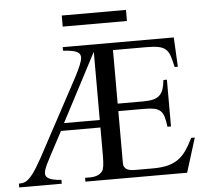

<svg xmlns="http://www.w3.org/2000/svg" viewBox="-68 -875 1013 935"><g transform="rotate(-5 439.0 -408.0)"><path d="M809.1 0H312V-18.6H335.9Q377 -18.6 396.5 -42.5Q407.7 -56.6 407.7 -117.7V-256.3H214.8L154.3 -142.6Q140.6 -117.2 132.1 -99.1Q123.5 -81.1 120.6 -68.4Q117.7 -55.7 120.8 -47.1Q124 -38.6 133.8 -32.7Q149.4 -22 196.3 -18.6V0H-11.7V-18.6Q-0.5 -18.6 8.8 -20.5Q18.1 -22.5 24.9 -26.9Q32.2 -31.2 40 -38.8Q47.9 -46.4 57.4 -58.8Q66.9 -71.3 78.4 -89.6Q89.8 -107.9 104 -133.8L306.2 -509.8Q324.7 -544.9 334.2 -568.8Q343.8 -592.8 343.8 -604.5Q343.8 -612.8 340.3 -619.6Q336.9 -626.5 327.4 -631.6Q317.9 -636.7 301.3 -639.9Q284.7 -643.1 258.8 -644.5V-662.1H801.8L809.1 -518.1H793.5Q786.1 -551.8 779.1 -573Q772 -594.2 758.8 -606Q745.6 -617.7 723.4 -622.1Q701.2 -626.5 664.1 -626.5H501.5V-364.7H627.4Q655.8 -364.7 675.3 -369.6Q694.8 -374.5 706.8 -386Q718.8 -397.5 724.9 -415.5Q731 -433.6 733.4 -460H750.5V-231.4H733.4Q729.5 -260.3 724.4 -279.1Q719.2 -297.9 708 -308.8Q696.8 -319.8 677.7 -324Q658.7 -328.1 627.4 -328.1H501.5V-74.7Q501.5 -61 505.4 -56.2Q507.3 -52.7 510.5 -49.1Q513.7 -45.4 519.3 -42.5Q524.9 -39.6 534.2 -37.6Q543.5 -35.6 558.1 -35.6H646.5Q688 -35.6 717.8 -43.2Q747.6 -50.8 769.8 -66.7Q792 -82.5 809.3 -107.4Q826.7 -132.3 843.8 -167.5H861.3ZM407.7 -626.5 232.9 -293H407.7ZM267.6 -761.7V-815.9H581.5V-761.7Z"/></g></svg>

Font: Doulos SIL Phon
Style: Regular
Weight: 400
Designer: Walt Agee, Victor Gaultney, Peter Martin, Debbi Hosken, Becca Hirsbrunner
Foundry: SIL International
Version: Version 5.000